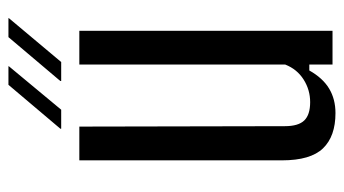

<svg xmlns="http://www.w3.org/2000/svg" viewBox="-200 -608 815 455"><g transform="rotate(-90 207.5 -380.5)"><path d="M167 7Q112 7 83.5 -22.5Q55 -52 55 -120V-600H135L136 -113Q136 -81 149.5 -67Q163 -53 193 -53Q222 -53 246.5 -68.5Q271 -84 282 -112V-600H362V0H282V-55H268Q250 -23 225 -8Q200 7 167 7ZM288 -643H243V-645L347 -768H392V-767ZM130 -643V-645L234 -768H278V-767L175 -643Z"/></g></svg>

Font: Big Shoulders Text
Style: Regular
Weight: 400
Designer: Patric King
Foundry: XO Type Co
Version: Version 1.000; ttfautohint (v1.8.2)